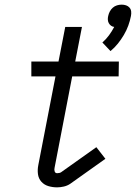

<svg xmlns="http://www.w3.org/2000/svg" viewBox="-20 -795 590 827"><path d="M456 -575 421 -612Q437 -626 449.5 -643Q462 -660 472 -679Q464 -680 458 -684.5Q452 -689 448.5 -695.5Q445 -702 444.5 -710Q444 -718 446 -726Q448 -736 453 -745.5Q458 -755 466 -762Q474 -769 484 -772Q494 -775 504 -775Q514 -775 523 -772Q532 -769 538 -762Q544 -755 545 -745.5Q546 -736 544 -726Q540 -705 532.5 -684.5Q525 -664 513.5 -644.5Q502 -625 488 -607.5Q474 -590 456 -575ZM226 12Q206 12 188 6.5Q170 1 158 -12.5Q146 -26 143.5 -45Q141 -64 145 -84L219 -466H115V-530H232L261 -679H333L304 -530H492L491 -466H291L215 -72Q213 -64 215.5 -56.5Q218 -49 226 -49Q231 -49 235.5 -50Q240 -51 243 -53L395 -161L434 -111L282 -3Q270 5 255 8.5Q240 12 226 12Z"/></svg>

Font: Lode Term
Style: Italic
Weight: 400
Italic angle: -11°
Monospace: yes
Designer: Belleve Invis
Foundry: Belleve Invis
Version: Version 29.2.0